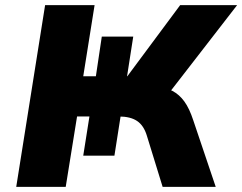

<svg xmlns="http://www.w3.org/2000/svg" viewBox="-20 -725 940 745"><path d="M43 0 155 -705H347L303 -429H352L375 -583H497L473 -429H474L679 -705H900L629 -355L584 -391Q623 -386 649.5 -372Q676 -358 695.5 -331Q715 -304 730 -258L817 0H611L550 -198Q538 -238 512 -255.5Q486 -273 441 -273H423L450 -287L424 -121H303L327 -273H279L235 0Z"/></svg>

Font: Nunito Sans 7pt Black
Style: Italic
Weight: 900
Italic angle: -9°
Version: Version 3.101;gftools[0.9.27]